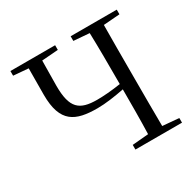

<svg xmlns="http://www.w3.org/2000/svg" viewBox="-158 -900 1087 1071"><g transform="rotate(-30 386.0 -364.0)"><path d="M523 0H720V-30L615 -39C614 -137 614 -237 614 -337V-391C614 -492 614 -592 615 -690L720 -698V-728H423V-698L524 -690C527 -591 527 -491 527 -391V-360C468 -351 416 -347 375 -347C261 -347 216 -384 216 -528L218 -690L323 -698V-728H35V-698L131 -690L130 -520C130 -340 212 -305 353 -305C404 -305 466 -314 527 -326C527 -227 527 -132 524 -39L420 -30V0Z"/></g></svg>

Font: Source Han Serif CN
Style: Regular
Weight: 400
Designer: Ryoko NISHIZUKA 西塚涼子 (kana & ideographs); Frank Grießhammer (Latin, Greek & Cyrillic); Wenlong ZHANG 张文龙 (bopomofo); San
Foundry: Adobe
Version: Version 2.003;hotconv 1.1.1;makeotfexe 2.6.0